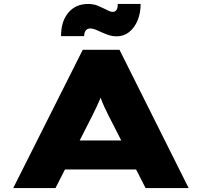

<svg xmlns="http://www.w3.org/2000/svg" viewBox="-20 -952 1022 972"><path d="M47 0 399 -700H585L935 0H717L530 -366Q518 -390 508.5 -410.5Q499 -431 492 -450Q485 -469 479 -486.5Q473 -504 468 -521H511Q506 -503 499.5 -484.5Q493 -466 485 -447Q477 -428 467.5 -408Q458 -388 447 -366L261 0ZM216 -94 282 -241H704L732 -94ZM570 -768Q553 -768 535 -773Q517 -778 491 -790Q472 -799 459.5 -803.5Q447 -808 437 -808Q422 -808 414 -797.5Q406 -787 406 -769H289Q289 -844 326 -888Q363 -932 427 -932Q442 -932 458 -928.5Q474 -925 506 -909Q524 -900 533 -896Q542 -892 551 -892Q564 -892 570.5 -903Q577 -914 576 -932H692Q692 -886 676.5 -848.5Q661 -811 633.5 -789.5Q606 -768 570 -768Z"/></svg>

Font: Lexend Zetta Black
Style: Regular
Weight: 900
Designer: Bonnie Shaver-Troup, Thomas Jockin
Foundry: Lexend
Version: Version 1.007